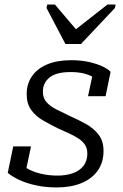

<svg xmlns="http://www.w3.org/2000/svg" viewBox="-20 -811 538 842"><path d="M267 -618H335L484 -776L487 -791H451L293 -667L334 -658L221 -791H187L184 -776ZM229 11Q180 11 138.5 2Q97 -7 65.5 -21.5Q34 -36 14 -53L38 -169H116L88 -36Q73 -44 67 -53.5Q61 -63 62 -74.5Q63 -86 67 -98Q82 -81 107 -68Q132 -55 164 -48Q196 -41 232 -41Q269 -41 298.5 -51Q328 -61 345.5 -83Q363 -105 363 -138Q363 -160 352.5 -176Q342 -192 323.5 -204Q305 -216 282 -226.5Q259 -237 234 -248Q200 -265 168.5 -283Q137 -301 117 -328.5Q97 -356 97 -398Q97 -443 120 -476.5Q143 -510 186.5 -528.5Q230 -547 293 -547Q336 -547 371 -539Q406 -531 430 -519.5Q454 -508 465 -496L443 -389H366L388 -492Q396 -491 404 -484.5Q412 -478 416.5 -467.5Q421 -457 420 -444Q408 -460 390 -471.5Q372 -483 347 -489Q322 -495 290 -495Q226 -495 197 -471Q168 -447 168 -409Q168 -381 184 -363Q200 -345 227.5 -331Q255 -317 287 -302Q323 -286 356.5 -267.5Q390 -249 412 -221Q434 -193 434 -149Q434 -98 408 -62Q382 -26 336 -7.5Q290 11 229 11Z"/></svg>

Font: Roboto Serif 20pt Light
Style: Italic
Weight: 300
Italic angle: -10°
Version: Version 1.007